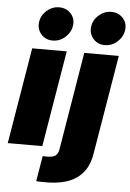

<svg xmlns="http://www.w3.org/2000/svg" viewBox="-64 -836 737 1085"><g transform="rotate(5 305.0 -294.0)"><path d="M4.3 0 95.2 -545.5H291.2L200.3 0ZM206 -599.4Q166.5 -599.4 141.5 -627.3Q116.5 -655.2 120.7 -694.6Q125 -734 156.4 -761.9Q187.9 -789.8 227.3 -789.8Q267.8 -789.8 293.5 -761.9Q319.2 -734 313.9 -694.6Q308.6 -655.2 277.5 -627.3Q246.4 -599.4 206 -599.4ZM390.6 -545.5H586.6L492.9 15.6Q481.5 87.4 444.4 129.1Q407.3 170.8 349.6 187.7Q291.9 204.5 218.8 201.7Q211.3 201.7 203.1 201.5Q195 201.3 183.2 200.3L207.4 55.4Q213.8 56.5 219.3 56.6Q224.8 56.8 230.1 56.8Q265.3 56.8 279.7 45.8Q294 34.8 298.3 11.4ZM501.4 -599.4Q462 -599.4 437 -627.3Q411.9 -655.2 416.2 -694.6Q420.5 -734 451.9 -761.9Q483.3 -789.8 522.7 -789.8Q563.2 -789.8 589 -761.9Q614.7 -734 609.4 -694.6Q604 -655.2 573 -627.3Q541.9 -599.4 501.4 -599.4Z"/></g></svg>

Font: Inter UI Black
Style: Italic
Weight: 900
Italic angle: -9.39999°
Designer: Rasmus Andersson
Foundry: rsms
Version: 3.2;8d6f07862